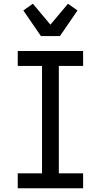

<svg xmlns="http://www.w3.org/2000/svg" viewBox="-20 -1008 540 1028"><path d="M75 0V-80H205V-655H75V-735H425V-655H295V-80H425V0ZM199 -815 105 -952 156 -988 250 -876 344 -988 395 -952 301 -815Z"/></svg>

Font: Iosevka Fixed Medium
Style: Regular
Weight: 500
Monospace: yes
Designer: Belleve Invis
Foundry: Belleve Invis
Version: Version 32.3.0